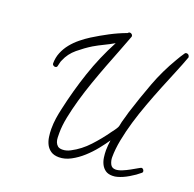

<svg xmlns="http://www.w3.org/2000/svg" viewBox="-134 -886 1064 1051"><g transform="rotate(20 398.0 -361.0)"><path d="M795.9 -730.5Q779.3 -684.6 757.3 -631.8Q735.4 -579.1 712.4 -522.5Q689.5 -465.8 667.5 -406.2Q645.5 -346.7 628.4 -289.1Q611.3 -231.4 600.6 -176.3Q589.8 -121.1 589.8 -73.2Q589.8 -53.7 598.6 -35.2Q607.4 -16.6 629.9 -16.6Q645.5 -16.6 667 -25.4Q688.5 -34.2 708.5 -45.4Q728.5 -56.6 743.7 -65.4Q758.8 -74.2 761.7 -74.2Q767.6 -74.2 772 -68.8Q776.4 -63.5 776.4 -57.6Q776.4 -51.8 771.5 -48.8Q749 -29.3 715.8 -9.8Q682.6 9.8 653.3 17.6Q640.6 21.5 625 21.5Q599.6 21.5 584 10.3Q568.4 -1 559.6 -18.6Q550.8 -36.1 547.9 -57.1Q544.9 -78.1 544.9 -98.6Q544.9 -113.3 546.4 -127.9Q547.9 -142.6 549.8 -157.2Q532.2 -130.9 506.3 -98.6Q480.5 -66.4 449.7 -38.6Q418.9 -10.7 384.3 7.8Q349.6 26.4 315.4 26.4Q286.1 26.4 268.1 14.2Q250 2 240.2 -17.1Q230.5 -36.1 227.1 -59.6Q223.6 -83 223.6 -106.4Q223.6 -137.7 228 -167.5Q232.4 -197.3 239.3 -226.6Q264.6 -341.8 301.8 -452.1Q338.9 -562.5 394.5 -667Q366.2 -650.4 337.4 -636.7Q308.6 -623 280.3 -606.4Q242.2 -583 204.6 -551.8Q167 -520.5 149.4 -477.5Q144.5 -467.8 143.1 -459Q141.6 -450.2 138.7 -440.4Q136.7 -431.6 126 -431.6Q121.1 -431.6 115.7 -435.5Q110.4 -439.5 110.4 -445.3Q110.4 -479.5 122.6 -509.3Q134.8 -539.1 155.3 -564.5Q175.8 -589.8 201.7 -610.8Q227.5 -631.8 253.9 -648.4Q297.9 -675.8 343.3 -699.7Q388.7 -723.6 436.5 -741.2Q438.5 -744.1 441.9 -746.1Q445.3 -748 448.2 -748Q454.1 -748 459.5 -743.7Q464.8 -739.3 464.8 -732.4Q464.8 -729.5 463.9 -728.5Q449.2 -688.5 429.2 -637.7Q409.2 -586.9 387.7 -530.8Q366.2 -474.6 345.7 -416Q325.2 -357.4 309.1 -300.8Q293 -244.1 282.7 -192.9Q272.5 -141.6 272.5 -100.6Q272.5 -86.9 272.9 -72.8Q273.4 -58.6 277.8 -46.9Q282.2 -35.2 291.5 -27.3Q300.8 -19.5 318.4 -19.5Q341.8 -19.5 365.2 -32.2Q418 -59.6 460.9 -106Q503.9 -152.3 538.1 -201.2Q544.9 -210 552.7 -220.7Q560.5 -231.4 565.4 -241.2Q568.4 -248 569.8 -256.8Q571.3 -265.6 573.2 -273.4Q578.1 -289.1 582 -304.2Q585.9 -319.3 590.8 -335.9Q620.1 -428.7 653.8 -519Q687.5 -609.4 737.3 -693.4Q745.1 -706.1 752.4 -718.8Q759.8 -731.4 768.6 -743.2Q771.5 -748 778.3 -748Q786.1 -748 790.5 -743.2Q794.9 -738.3 795.9 -730.5Z"/></g></svg>

Font: Calligraffitti
Style: Regular
Weight: 400
Designer: Dathan Boardman
Foundry: Open Window
Version: Version 1.002